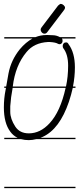

<svg xmlns="http://www.w3.org/2000/svg" viewBox="-22 -733 410 992"><path d="M368 -279H354Q346 -243 334 -207Q286 -66 199 -26Q193 -23 187 -21H368V-14H165Q145 -9 127 -9Q105 -9 87 -14H0V-21H69Q46 -32 31 -53Q-2 -97 -2 -178Q-2 -225 7 -269L9 -279H0V-286H10L22 -354Q35 -422 80 -478Q111 -515 146 -534H0V-541H161Q188 -552 218 -552H227Q232 -552 251 -551Q269 -551 288 -541H368V-534H298Q301 -530 301 -525Q302 -515 297 -509.5Q292 -504 286 -504.5Q280 -505 277 -507Q266 -514 235 -516H226Q154 -512 115 -464Q57 -395 44 -286H319Q330 -337 330 -394Q330 -452 305 -484Q302 -488 302 -495.5Q302 -503 306.5 -508.5Q311 -514 319.5 -514Q328 -514 332 -505Q365 -461 365 -385Q365 -336 355 -286H368ZM31 -184V-155Q31 -119 57 -79Q80 -44 127 -44Q186 -44 234 -96Q290 -156 317 -279H43V-277Q34 -231 31 -184ZM223 -568Q217 -559 208 -559Q200 -559 194 -565.5Q188 -572 188 -579Q188 -586 193 -592L278 -704Q282 -707 285.5 -710Q289 -713 292 -713Q299 -713 306.5 -706.5Q314 -700 314 -693Q314 -687 308 -680ZM368 239H0V232H368Z"/></svg>

Font: Gruenewald VA 1. Klasse
Style: Regular
Weight: 400
Designer: Peter Wiegel
Foundry: Peter Wiegel, nach dem Schriftentwurf von Dr. H. Gr¸newald
Version: Version 0.007